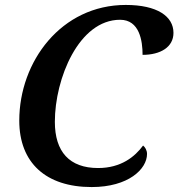

<svg xmlns="http://www.w3.org/2000/svg" viewBox="-20 -747 722 777"><path d="M351 10C500 10 575 -63 575 -124C575 -139 567 -152 559 -158C526 -113 470 -67 377 -67C261 -67 202 -133 202 -254C202 -429 299 -667 466 -667C545 -667 557 -581 557 -525C629 -525 682 -556 682 -614C682 -681 616 -727 489 -727C228 -727 58 -498 58 -259C58 -88 166 10 351 10Z"/></svg>

Font: Noto Serif SemiBold
Style: Italic
Weight: 600
Italic angle: -12°
Designer: Monotype Design Team
Foundry: Monotype Imaging Inc.
Version: Version 2.014